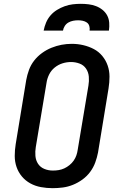

<svg xmlns="http://www.w3.org/2000/svg" viewBox="-20 -975 640 1003"><path d="M255 8Q224 8 194 2.5Q164 -3 138.5 -17Q113 -31 94.5 -53Q76 -75 66.5 -102.5Q57 -130 57 -160.5Q57 -191 62 -222L117 -557Q122 -584 131.5 -610Q141 -636 158.5 -658.5Q176 -681 199.5 -698Q223 -715 249 -725.5Q275 -736 301.5 -741Q328 -746 355 -746Q386 -746 415.5 -739Q445 -732 470.5 -718.5Q496 -705 514.5 -682.5Q533 -660 542.5 -632.5Q552 -605 552 -574.5Q552 -544 547 -513L492 -178Q487 -152 477.5 -126Q468 -100 451 -77Q434 -54 410.5 -37Q387 -20 361 -9.5Q335 1 308 4.5Q281 8 255 8ZM256 -84Q272 -84 287 -86.5Q302 -89 316 -95.5Q330 -102 343 -112.5Q356 -123 365 -136Q374 -149 379 -163.5Q384 -178 386 -193L442 -528Q446 -551 444 -574.5Q442 -598 429.5 -616.5Q417 -635 395.5 -643Q374 -651 351 -651Q328 -651 306 -644Q284 -637 265.5 -622Q247 -607 236.5 -585.5Q226 -564 223 -542L167 -207Q163 -184 165 -160.5Q167 -137 179 -119Q191 -101 212 -92.5Q233 -84 256 -84ZM208 -815Q212 -836 220.5 -856.5Q229 -877 243.5 -894Q258 -911 277.5 -923Q297 -935 318 -942.5Q339 -950 360 -952.5Q381 -955 402 -955Q423 -955 443 -952.5Q463 -950 481.5 -943Q500 -936 515.5 -923.5Q531 -911 540 -894Q549 -877 550.5 -856.5Q552 -836 549 -815H448Q450 -827 446.5 -839Q443 -851 433.5 -857.5Q424 -864 412 -866.5Q400 -869 388 -869Q375 -869 362 -866.5Q349 -864 337.5 -857.5Q326 -851 318.5 -839.5Q311 -828 309 -815Z"/></svg>

Font: Iosevka Curly Slab SmBdExObl
Style: Regular
Weight: 600
Width: 7
Italic angle: -9°
Monospace: yes
Designer: Belleve Invis
Foundry: Belleve Invis
Version: Version 11.1.0; ttfautohint (v1.8.3)